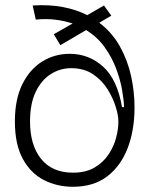

<svg xmlns="http://www.w3.org/2000/svg" viewBox="-20 -702 572 735"><path d="M259 13Q199 13 148.5 -12.5Q98 -38 67.5 -93.5Q37 -149 37 -237Q37 -322 65.5 -379.5Q94 -437 141.5 -466.5Q189 -496 247 -496Q320 -496 374.5 -447Q429 -398 447 -292H455Q454 -320 447 -359.5Q440 -399 424 -441Q408 -483 380.5 -521.5Q353 -560 310 -587L211 -529L186 -571L258 -612Q228 -622 193 -626.5Q158 -631 117 -627L105 -681Q169 -685 221 -675Q273 -665 314 -644L378 -681L406 -642L360 -615Q410 -577 439.5 -523.5Q469 -470 482 -410Q495 -350 495 -291Q495 -203 468.5 -134.5Q442 -66 390 -26.5Q338 13 259 13ZM259 -41Q309 -41 342.5 -61Q376 -81 396 -111.5Q416 -142 424.5 -174.5Q433 -207 433 -233V-241Q433 -260 423 -293Q413 -326 392 -360Q371 -394 336.5 -417.5Q302 -441 252 -441Q210 -441 174 -418Q138 -395 116.5 -350Q95 -305 95 -237Q95 -146 137.5 -93.5Q180 -41 259 -41Z"/></svg>

Font: Bricolage Grotesque 48pt ExtraLight
Style: Regular
Weight: 200
Designer: Mathieu Triay
Foundry: Atelier Triay
Version: Version 1.000; ttfautohint (v1.8.4.7-5d5b);gftools[0.9.32]